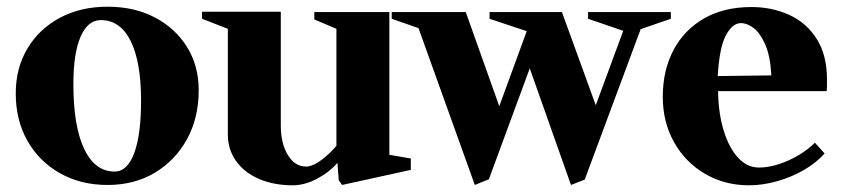

<svg xmlns="http://www.w3.org/2000/svg" viewBox="-20 -536 2515 573"><path d="M301 16Q221 16 159 -19Q97 -54 62 -115.5Q27 -177 27 -257Q27 -333 62 -391.5Q97 -450 159 -483Q221 -516 301 -516Q381 -516 442 -484Q503 -452 538 -396Q573 -340 573 -267Q573 -184 538 -120.5Q503 -57 442 -20.5Q381 16 301 16ZM322 -24Q360 -24 380.5 -79Q401 -134 401 -236Q401 -351 370 -413.5Q339 -476 281 -476Q242 -476 220.5 -426.5Q199 -377 199 -285Q199 -160 231 -92Q263 -24 322 -24Z M854 17Q797 17 753 -2Q709 -21 684.5 -55.5Q660 -90 660 -134V-450L583 -480V-501H818V-162Q818 -108 839 -73.5Q860 -39 893 -39Q913 -39 938.5 -58Q964 -77 984 -101V-450L918 -478V-500H1142V-74L1206 -63V-29L1001 16L991 2L987 -50Q963 -22 926 -2.5Q889 17 854 17Z M1397 16 1229 -452 1149 -480V-500H1370L1470 -219L1552 -443L1441 -480V-500H1657L1758 -222L1840 -444L1735 -480V-500H1982V-480L1892 -449L1725 0L1684 16L1561 -332L1439 -1Z M2215 17Q2143 17 2084.5 -17Q2026 -51 1992 -111Q1958 -171 1958 -247Q1958 -327 1990.5 -387.5Q2023 -448 2082 -481.5Q2141 -515 2223 -515Q2283 -515 2334.5 -492Q2386 -469 2417 -420.5Q2448 -372 2448 -299Q2448 -292 2448 -282Q2448 -272 2447 -264H2123Q2124 -197 2140 -145.5Q2156 -94 2183 -65Q2210 -36 2245 -36Q2285 -36 2331.5 -56.5Q2378 -77 2412 -110L2441 -78Q2417 -51 2380.5 -29.5Q2344 -8 2300.5 4.5Q2257 17 2215 17ZM2191 -467Q2166 -467 2146.5 -431Q2127 -395 2122 -309L2282 -311Q2279 -368 2264 -402.5Q2249 -437 2229.5 -452Q2210 -467 2191 -467Z"/></svg>

Font: Wittgenstein Extrabold
Style: Regular
Weight: 800
Designer: Jörg Drees
Foundry: Jörg Drees
Version: Version 1.303; ttfautohint (v1.8.4.7-5d5b)